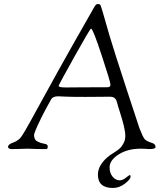

<svg xmlns="http://www.w3.org/2000/svg" viewBox="-20 -738 811 953"><path d="M20 -9Q20 -22 45 -30Q55 -34 61 -37.5Q67 -41 74.5 -47Q82 -53 89.5 -65Q97 -77 106.5 -92.5Q116 -108 131 -136Q146 -164 164 -196Q182 -228 210 -279.5Q238 -331 269.5 -387.5Q301 -444 347.5 -526.5Q394 -609 445 -698Q453 -712 456.5 -715Q460 -718 468 -718Q476 -718 479 -711.5Q482 -705 492 -671Q508 -613 524 -560Q547 -483 606.5 -301Q666 -119 672 -102Q689 -58 698 -47.5Q707 -37 736 -28Q752 -23 752 -8Q752 2 721 2Q720 2 713.5 1.5Q707 1 697.5 0.5Q688 0 678 0Q614 0 569 28.5Q524 57 524 93Q524 121 539 139Q554 157 574 157Q589 157 605 144Q621 131 625 131Q628 131 628 139Q628 152 600 173.5Q572 195 541 195Q466 195 466 129Q466 78 525 33Q530 30 549 17.5Q568 5 576 -2.5Q584 -10 593 -26.5Q602 -43 602 -64Q602 -83 594.5 -114Q587 -145 575.5 -180.5Q564 -216 561 -229Q556 -251 540 -256Q533 -258 524 -258Q519 -258 480 -257.5Q441 -257 403 -257Q327 -257 302 -258.5Q277 -260 269 -260Q242 -260 234 -245Q206 -196 185 -153.5Q164 -111 156.5 -91.5Q149 -72 149 -69Q149 -44 166 -35.5Q183 -27 200 -24.5Q217 -22 217 -12Q217 -7 216 -3.5Q215 0 212.5 1Q210 2 208.5 2Q207 2 202 2Q181 2 162 1.5Q143 1 132.5 0.5Q122 0 115 0Q106 0 83 1Q60 2 40 2Q20 2 20 -9ZM271 -312Q271 -304 304 -304Q308 -304 321 -304Q334 -304 380.5 -304.5Q427 -305 512 -305Q520 -305 523.5 -307.5Q527 -310 527.5 -312.5Q528 -315 528 -320Q528 -332 484.5 -464Q441 -596 432 -596Q427 -596 349 -456Q271 -316 271 -312Z"/></svg>

Font: OFL Sorts Mill Goudy TT
Style: Italic
Weight: 500
Italic angle: -6°
Version: Version 003.000